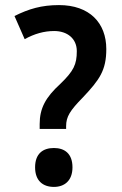

<svg xmlns="http://www.w3.org/2000/svg" viewBox="-20 -815 480 755"><path d="M212 -795C143 -795 93 -780 37 -752L77 -661C115 -682 153 -693 193 -693C245 -693 282 -663 282 -614C282 -562 270 -536 217 -485C159 -432 136 -389 136 -327V-308H240V-319C240 -356 255 -380 306 -432C371 -501 398 -538 398 -622C398 -725 332 -795 212 -795ZM192 -80C233 -80 265 -104 265 -157C265 -211 234 -233 192 -233C149 -233 118 -211 118 -157C118 -104 149 -80 192 -80Z"/></svg>

Font: Noto Sans Kannada UI SemiCondensed SemiBold
Style: Regular
Weight: 600
Width: 4
Designer: Jelle Bosma - Monotype Design Team
Foundry: Monotype Imaging Inc.
Version: Version 2.006